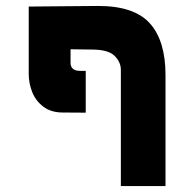

<svg xmlns="http://www.w3.org/2000/svg" viewBox="-20 -625 640 645"><path d="M536 0V-372.5Q536 -488 483.5 -546.5Q431 -605 310 -605L76.5 -603V-376.5Q76.5 -345.5 88.2 -315.8Q100 -286 125.8 -266.5Q151.5 -247 191.5 -247L268 -246.5V-387H248.5Q233 -387 225 -394Q217 -401 217 -414V-459.5L288.5 -458.5Q343.5 -458.5 364.8 -437.5Q386 -416.5 386 -390.5V0Z"/></svg>

Font: JuliaMono Black
Style: Regular
Weight: 900
Monospace: yes
Designer: cormullion
Foundry: corm
Version: Version 0.054; ttfautohint (v1.8.4)